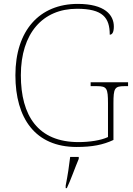

<svg xmlns="http://www.w3.org/2000/svg" viewBox="-20 -744 684 985"><path d="M373 10C453 10 509 -1 562 -26V-214C562 -291 568 -302 618 -302H637V-322H445V-302H478C528 -302 534 -291 534 -214V-41C499 -24 439 -15 383 -15C175 -15 87 -150 87 -358C87 -573 199 -699 375 -699C507 -699 543 -654 543 -566C556 -566 564 -579 564 -608C564 -667 518 -724 379 -724C183 -724 59 -588 59 -358C59 -137 161 10 373 10ZM317 208V221H323C342 182 366 113 384 71V61H340C335 105 327 158 317 208Z"/></svg>

Font: Noto Serif Georgian Thin
Style: Regular
Weight: 100
Designer: Monotype Design Team, Akaki Razmadze
Foundry: Google LLC
Version: Version 2.003